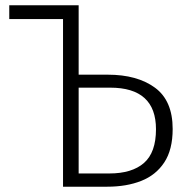

<svg xmlns="http://www.w3.org/2000/svg" viewBox="-20 -705 708 725"><path d="M385 0H218V-633H15V-685H277V-423H387Q498 -423 565 -374Q632 -325 632 -218Q632 -140 600.5 -92Q569 -44 513.5 -22Q458 0 385 0ZM393 -50Q478 -50 523.5 -89.5Q569 -129 569 -217Q569 -374 396 -374H277V-50Z"/></svg>

Font: Trujillo Light
Style: Regular
Weight: 300
Designer: Fira Sans original fonts by bBox Type GmbH, Carrois Corporate GbR, & Edenspiekermann AG / Changes by Cristiano Sobral
Foundry: Fira Sans original fonts by bBox Type GmbH, Carrois Corporate GbR, & Edenspiekermann AG / Changes by Cristiano Sobral
Version: Version 4.301;July 28, 2020;FontCreator 13.0.0.2655 64-bit